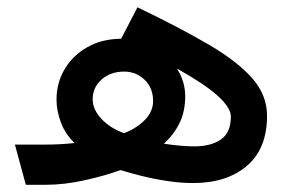

<svg xmlns="http://www.w3.org/2000/svg" viewBox="-20 -514 807 534"><path d="M21.5 -111.8H99.1Q124 -111.8 144.3 -112.8Q164.6 -113.8 187.5 -116.2Q162.1 -140.1 149.7 -172.6Q137.2 -205.1 137.2 -236.8Q137.2 -283.7 159.9 -321.8Q182.6 -359.9 222.9 -382.8Q263.2 -405.8 316.9 -406.2L362.3 -493.7Q481.4 -436.5 561.5 -389.4Q641.6 -342.3 682.1 -295.7Q722.7 -249 722.7 -191.9Q722.7 -100.1 666.5 -52.5Q610.4 -4.9 517.1 -4.9Q483.4 -4.9 445.8 -10.5Q408.2 -16.1 374 -24.7Q339.8 -33.2 315.4 -41Q272.5 -25.4 215.8 -12.7Q159.2 0 105.5 0H51.8ZM436 -114.3Q484.9 -106.9 520.5 -106.9Q566.4 -106.9 594.2 -126Q622.1 -145 622.1 -189.5Q622.1 -240.2 472.2 -323.2Q495.1 -287.1 495.1 -246.6Q495.1 -204.1 479.5 -172.1Q463.9 -140.1 436 -114.3ZM237.8 -237.8Q237.8 -209.5 262 -183.6Q286.1 -157.7 324.7 -143.6Q357.9 -155.8 381.8 -179.4Q405.8 -203.1 405.8 -232.9Q405.8 -269.5 382.1 -292.2Q358.4 -314.9 325.2 -314.9Q288.1 -314.9 262.9 -293.2Q237.8 -271.5 237.8 -237.8Z"/></svg>

Font: Vazirmatn RD FD Medium
Style: Regular
Weight: 500
Designer: Saber Rastikerdar
Foundry: Saber Rastikerdar
Version: Version 33.003